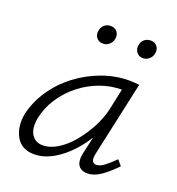

<svg xmlns="http://www.w3.org/2000/svg" viewBox="-114 -695 732 795"><g transform="rotate(20 251.5 -298.0)"><path d="M123 6Q67 6 43 -36.5Q19 -79 30 -138Q43 -195 77.5 -246Q112 -297 162 -335Q212 -373 271 -394.5Q330 -416 390 -416Q404 -416 415 -415Q426 -414 434 -413L362 -83Q353 -41 380 -41Q396 -41 415.5 -56Q435 -71 458 -94L478 -70Q443 -34 414 -14.5Q385 5 357 5Q339 5 327 -3Q315 -11 311 -27.5Q307 -44 313 -70L352 -243L386 -277Q373 -222 346 -171.5Q319 -121 283 -81Q247 -41 205.5 -17.5Q164 6 123 6ZM143 -41Q176 -41 209.5 -62Q243 -83 272 -118Q301 -153 323 -195Q345 -237 354 -278L378 -391L406 -368Q400 -369 391 -369.5Q382 -370 374 -370Q326 -370 279 -353Q232 -336 192 -304.5Q152 -273 124 -230.5Q96 -188 86 -138Q78 -91 95 -66Q112 -41 143 -41ZM234 -522Q216 -522 205.5 -535Q195 -548 199 -566Q201 -582 212.5 -592Q224 -602 241 -602Q259 -602 269 -589.5Q279 -577 276 -559Q274 -544 262 -533Q250 -522 234 -522ZM410 -522Q392 -522 382 -535.5Q372 -549 375 -566Q377 -582 388.5 -592Q400 -602 417 -602Q435 -602 445 -589.5Q455 -577 452 -559Q450 -544 438 -533Q426 -522 410 -522Z"/></g></svg>

Font: Ysabeau Infant Light
Style: Italic
Weight: 300
Italic angle: -12°
Designer: Christian Thalmann (Catharsis Fonts)
Version: Version 2.001;gftools[0.9.30]; featfreeze: ss01,ss02,lnum